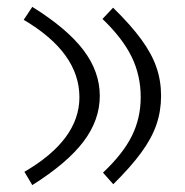

<svg xmlns="http://www.w3.org/2000/svg" viewBox="-20 -535 536 557"><path d="M73.7 -515.1 48.8 -477.5Q210.4 -382.3 210.4 -252.9Q210.4 -129.4 50.8 -36.6L73.7 2Q175.3 -62 222.4 -124.5Q269.5 -187 269.5 -256.8Q269.5 -326.7 222.4 -389.2Q175.3 -451.7 73.7 -515.1ZM308.1 -512.7 277.3 -480Q335.4 -424.3 361.8 -370.4Q388.2 -316.4 388.2 -252.9Q388.2 -192.4 362.5 -140.6Q336.9 -88.9 278.8 -34.2L308.6 -0.5Q359.9 -51.3 390.1 -92.8Q420.4 -134.3 433.8 -173.6Q447.3 -212.9 447.3 -256.8Q447.3 -300.8 433.8 -339.8Q420.4 -378.9 390.1 -420.4Q359.9 -461.9 308.1 -512.7Z"/></svg>

Font: Pinar-VF
Style: Regular
Weight: 300
Designer: Amin Abedi
Version: Version 3.0